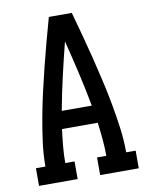

<svg xmlns="http://www.w3.org/2000/svg" viewBox="-83 -796 666 857"><g transform="rotate(-10 250.0 -367.5)"><path d="M24 0V-80H67Q67 -136 74.5 -191.5Q82 -247 92 -301.5Q102 -356 114.5 -410.5Q127 -465 140.5 -519.5Q154 -574 168.5 -627.5Q183 -681 198 -735H302Q317 -681 331.5 -627.5Q346 -574 359.5 -519.5Q373 -465 385.5 -410.5Q398 -356 408 -301.5Q418 -247 425.5 -191.5Q433 -136 433 -80H476V0H301V-80H343Q343 -118 339.5 -156Q336 -194 331 -232H169Q164 -194 160.5 -156Q157 -118 157 -80H199V0ZM182 -312H318Q304 -388 286.5 -464Q269 -540 250 -615Q231 -540 213.5 -464Q196 -388 182 -312Z"/></g></svg>

Font: Iosevka Curly Slab Medium
Style: Regular
Weight: 500
Monospace: yes
Designer: Belleve Invis
Foundry: Belleve Invis
Version: Version 22.1.2; ttfautohint (v1.8.4)